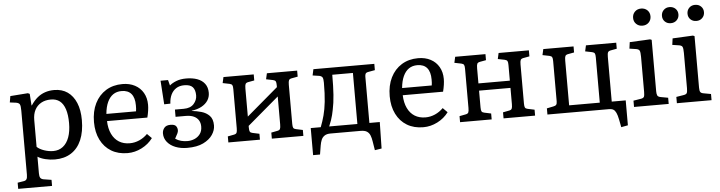

<svg xmlns="http://www.w3.org/2000/svg" viewBox="-54 -1011 5563 1484"><g transform="rotate(-5 2728.0 -268.5)"><path d="M34.2 215.8V168L82 160.2Q97.2 158.2 104 147.7Q110.8 137.2 110.8 112.8V-383.8Q110.8 -421.9 104 -433.8Q97.2 -445.8 74.2 -449.2L27.8 -455.1L36.1 -503.9L172.9 -514.2L187 -507.8L192.9 -418H195.8Q219.7 -454.1 246.8 -476.6Q273.9 -499 306.4 -510Q338.9 -521 377 -521Q438 -521 481 -491Q523.9 -460.9 547.4 -405Q570.8 -349.1 570.8 -271Q570.8 -181.2 543.5 -117.2Q516.1 -53.2 463.6 -19.5Q411.1 14.2 336.9 14.2Q299.8 14.2 263.4 5.1Q227.1 -3.9 204.1 -19V109.9Q204.1 133.8 210.9 144.8Q217.8 155.8 235.8 159.2L296.9 168.9V215.8ZM330.1 -51.8Q374 -51.8 405.5 -76.4Q437 -101.1 453.6 -147Q470.2 -192.9 470.2 -256.8Q470.2 -320.8 456.1 -364Q441.9 -407.2 414.6 -428.7Q387.2 -450.2 345.2 -450.2Q301.3 -450.2 269.5 -432.1Q237.8 -414.1 220.9 -381.6Q204.1 -349.1 204.1 -303.2V-95.2Q224.1 -76.2 259.5 -64Q294.9 -51.8 330.1 -51.8Z M901.9 14.2Q828.6 14.2 775.1 -17.8Q721.7 -49.8 692.1 -108.9Q662.6 -168 662.6 -247.1Q662.6 -330.1 693.1 -391.6Q723.6 -453.1 778.6 -487.1Q833.5 -521 906.7 -521Q961.9 -521 1003.4 -499Q1044.9 -477.1 1067.9 -437Q1090.8 -397 1090.8 -344.2Q1090.8 -323.2 1087.2 -298.1Q1083.5 -272.9 1076.7 -246.1H763.7Q765.6 -188 785.6 -146Q805.7 -104 841.1 -82Q876.5 -60.1 924.8 -60.1Q962.9 -60.1 998.8 -75.9Q1034.7 -91.8 1062.5 -120.1L1097.7 -85Q1063.5 -39.1 1010.7 -12.5Q958 14.2 901.9 14.2ZM763.7 -301.8H993.7Q995.6 -311.5 996.1 -323.2Q996.6 -335 996.6 -348.1Q996.6 -407.2 971.2 -437.5Q945.8 -467.8 895.5 -467.8Q857.4 -467.8 830.1 -449Q802.7 -430.2 785.6 -393.1Q768.6 -356 763.7 -301.8Z M1364.3 14.2Q1313.5 14.2 1273.4 -1.5Q1233.4 -17.1 1209.7 -46.1Q1186 -75.2 1186 -112.8Q1186 -137.7 1201.2 -156.2Q1216.3 -174.8 1249 -174.8Q1281.2 -174.8 1292.2 -160.9Q1303.2 -147 1303.2 -127.9Q1303.2 -116.7 1297.1 -103.8Q1291 -90.8 1276.4 -64.9Q1296.4 -50.8 1320.3 -44.4Q1344.2 -38.1 1370.1 -38.1Q1398.9 -38.1 1425 -49.1Q1451.2 -60.1 1468.3 -83Q1485.4 -106 1485.4 -141.1Q1485.4 -168.9 1472.9 -189.5Q1460.4 -210 1435.8 -221.4Q1411.1 -232.9 1373 -232.9H1294.4V-289.1H1363.3Q1415 -289.1 1441.2 -318.6Q1467.3 -348.1 1467.3 -383.8Q1467.3 -426.8 1447.8 -448.5Q1428.2 -470.2 1382.3 -470.2Q1345.2 -470.2 1319.3 -453.6Q1293.5 -437 1279.3 -407.5Q1265.1 -377.9 1263.2 -337.9L1215.3 -336.9L1203.1 -521H1261.2L1272.5 -478Q1291.5 -495.1 1324.5 -508.1Q1357.4 -521 1401.4 -521Q1450.2 -521 1487.3 -507.6Q1524.4 -494.1 1545.4 -466.1Q1566.4 -438 1566.4 -396Q1566.4 -362.8 1549.3 -336.4Q1532.2 -310.1 1500.2 -292.5Q1468.3 -274.9 1423.3 -269V-267.1Q1460.4 -263.2 1497.3 -252.7Q1534.2 -242.2 1559.3 -216.6Q1584.5 -190.9 1584.5 -141.1Q1584.5 -104 1560.8 -68.6Q1537.1 -33.2 1488.8 -9.5Q1440.4 14.2 1364.3 14.2Z M1683.6 0V-46.9L1731.9 -56.2Q1748 -59.1 1752.9 -68.6Q1757.8 -78.1 1757.8 -104V-407.2Q1757.8 -430.2 1752.9 -438.5Q1748 -446.8 1732.9 -450.2L1679.7 -460.9L1689.9 -506.8H1924.8V-460L1877 -451.2Q1860.8 -448.2 1856 -438.7Q1851.1 -429.2 1851.1 -402.8V-186L2094.7 -393.1V-407.2Q2094.7 -430.2 2089.8 -438.5Q2085 -446.8 2069.8 -450.2L2016.6 -460.9L2026.9 -506.8H2261.7V-460L2213.9 -451.2Q2197.8 -448.2 2192.9 -438.7Q2188 -429.2 2188 -402.8V-100.1Q2188 -77.1 2192.9 -68.6Q2197.8 -60.1 2212.9 -57.1L2265.6 -45.9V0H2021V-46.9L2068.8 -56.2Q2085 -59.1 2089.8 -68.6Q2094.7 -78.1 2094.7 -104V-320.8L1851.1 -113.8V-100.1Q1851.1 -77.1 1856 -68.6Q1860.8 -60.1 1876 -57.1L1928.7 -45.9V0Z M2806.6 158.2 2795.4 88.9Q2791.5 62 2783.4 42Q2775.4 22 2758.5 11Q2741.7 0 2708.5 0H2475.6Q2446.8 0 2429.7 11.5Q2412.6 22.9 2404.5 42.5Q2396.5 62 2392.6 85.9L2381.3 154.8H2327.6V-55.2H2405.3Q2422.4 -99.1 2434.3 -143.6Q2446.3 -188 2452.9 -248Q2459.5 -308.1 2459.5 -395Q2459.5 -423.8 2453.9 -435.3Q2448.2 -446.8 2429.7 -451.2L2377.4 -459L2387.7 -506.8H2860.4V-458L2811.5 -449.2Q2792.5 -446.3 2787.6 -437.7Q2782.7 -429.2 2782.7 -414.1V-55.2H2863.3L2859.4 149.9ZM2470.7 -55.2H2689.5V-451.2H2529.3Q2529.3 -406.2 2528.3 -367.7Q2527.3 -329.1 2524.9 -296.1Q2522.5 -263.2 2518.6 -234.6Q2514.6 -206.1 2509.3 -181.2Q2505.4 -160.2 2500.5 -141.1Q2495.6 -122.1 2488.8 -101.6Q2481.9 -81.1 2470.7 -55.2Z M3196.3 14.2Q3123 14.2 3069.6 -17.8Q3016.1 -49.8 2986.6 -108.9Q2957 -168 2957 -247.1Q2957 -330.1 2987.5 -391.6Q3018.1 -453.1 3073 -487.1Q3127.9 -521 3201.2 -521Q3256.3 -521 3297.9 -499Q3339.4 -477.1 3362.3 -437Q3385.3 -397 3385.3 -344.2Q3385.3 -323.2 3381.6 -298.1Q3377.9 -272.9 3371.1 -246.1H3058.1Q3060.1 -188 3080.1 -146Q3100.1 -104 3135.5 -82Q3170.9 -60.1 3219.2 -60.1Q3257.3 -60.1 3293.2 -75.9Q3329.1 -91.8 3356.9 -120.1L3392.1 -85Q3357.9 -39.1 3305.2 -12.5Q3252.4 14.2 3196.3 14.2ZM3058.1 -301.8H3288.1Q3290 -311.5 3290.5 -323.2Q3291 -335 3291 -348.1Q3291 -407.2 3265.6 -437.5Q3240.2 -467.8 3189.9 -467.8Q3151.9 -467.8 3124.5 -449Q3097.2 -430.2 3080.1 -393.1Q3063 -356 3058.1 -301.8Z M3481.4 0V-46.9L3529.8 -56.2Q3545.9 -59.1 3550.8 -68.6Q3555.7 -78.1 3555.7 -104V-407.2Q3555.7 -430.2 3550.8 -438.5Q3545.9 -446.8 3530.8 -450.2L3477.5 -460.9L3487.8 -506.8H3722.7V-460L3674.8 -451.2Q3658.7 -448.2 3653.8 -438.7Q3648.9 -429.2 3648.9 -402.8V-286.1H3892.6V-407.2Q3892.6 -430.2 3887.7 -438.5Q3882.8 -446.8 3867.7 -450.2L3814.5 -460.9L3824.7 -506.8H4059.6V-460L4011.7 -451.2Q3995.6 -448.2 3990.7 -438.7Q3985.8 -429.2 3985.8 -402.8V-100.1Q3985.8 -77.1 3990.7 -68.6Q3995.6 -60.1 4010.7 -57.1L4063.5 -45.9V0H3818.8V-46.9L3866.7 -56.2Q3882.8 -59.1 3887.7 -68.6Q3892.6 -78.1 3892.6 -104V-230H3648.9V-100.1Q3648.9 -77.1 3653.8 -68.6Q3658.7 -60.1 3673.8 -57.1L3726.6 -45.9V0Z M4719.2 147 4707.5 86.9Q4700.7 52.7 4691.9 33.9Q4683.1 15.1 4670.7 7.6Q4658.2 0 4637.2 0H4159.2V-47.9L4209.5 -58.1Q4226.6 -61 4232.9 -69.1Q4239.3 -77.1 4239.3 -95.2V-407.2Q4239.3 -430.2 4234.4 -438.5Q4229.5 -446.8 4214.4 -450.2L4161.1 -460.9L4171.4 -506.8H4406.2V-460L4358.4 -451.2Q4342.3 -448.2 4337.4 -438.7Q4332.5 -429.2 4332.5 -402.8V-56.2H4570.3V-407.2Q4570.3 -430.2 4565.4 -438.5Q4560.5 -446.8 4545.4 -450.2L4492.2 -460.9L4502.4 -506.8H4737.3V-460L4689.5 -451.2Q4673.3 -448.2 4668.2 -438.7Q4663.1 -429.2 4663.1 -402.8V-56.2H4771.5V137.2Z M4831.1 0V-48.8L4888.2 -58.1Q4908.2 -61 4913.6 -71Q4918.9 -81.1 4918.9 -108.9V-381.8Q4918.9 -418 4912.6 -429.9Q4906.2 -441.9 4882.8 -444.8L4835 -452.1L4841.8 -502L5000 -509.8L5012.2 -504.9V-105Q5012.2 -85.9 5017.1 -74Q5022 -62 5043.9 -58.1L5100.1 -47.9V0ZM4951.2 -620.1Q4922.4 -620.1 4903.1 -638.7Q4883.8 -657.2 4883.8 -686Q4883.8 -714.8 4902.8 -733.9Q4921.9 -752.9 4951.2 -752.9Q4981 -752.9 5000 -734.4Q5019 -715.8 5019 -687Q5019 -658.2 5000 -639.2Q4981 -620.1 4951.2 -620.1Z M5163.6 0V-48.8L5220.7 -58.1Q5240.7 -61 5246.1 -71Q5251.5 -81.1 5251.5 -108.9V-381.8Q5251.5 -418.9 5245.1 -430.4Q5238.8 -441.9 5215.3 -444.8L5167.5 -452.1L5174.3 -502L5332.5 -509.8L5344.7 -504.9V-105Q5344.7 -80.1 5351.1 -70.6Q5357.4 -61 5376.5 -58.1L5432.6 -47.9V0ZM5369.6 -620.1Q5341.8 -620.1 5323.7 -637.5Q5305.7 -654.8 5305.7 -682.1Q5305.7 -709 5323.5 -727.1Q5341.3 -745.1 5369.6 -745.1Q5397.5 -745.1 5415.5 -727.5Q5433.6 -710 5433.6 -683.1Q5433.6 -656.2 5415.5 -638.2Q5397.5 -620.1 5369.6 -620.1ZM5170.4 -620.1Q5143.6 -620.1 5125.5 -637.5Q5107.4 -654.8 5107.4 -682.1Q5107.4 -709 5125.5 -727.1Q5143.6 -745.1 5170.4 -745.1Q5199.2 -745.1 5217.3 -727.5Q5235.4 -710 5235.4 -683.1Q5235.4 -656.2 5217.3 -638.2Q5199.2 -620.1 5170.4 -620.1Z"/></g></svg>

Font: Literata
Style: Regular
Weight: 400
Designer: Latin by Veronika Burian and Jose Scaglione. Greek by Irene Vlachou. Cyrillic by Vera Evstafieva.
Foundry: TypeTogether
Version: Version 3.002